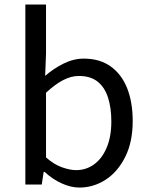

<svg xmlns="http://www.w3.org/2000/svg" viewBox="-20 -816 658 849"><path d="M330.9 13.4Q293.9 13.4 253.1 -5Q212.4 -23.4 176.9 -56.1H173.2L164.6 0H92.1V-796H183.5V-578.3L179.7 -480.5Q217.2 -513.2 261.3 -535Q305.4 -556.8 350.5 -556.8Q421 -556.8 469.1 -522.5Q517.3 -488.2 542.1 -426.3Q566.8 -364.3 566.8 -280.4Q566.8 -187.9 533.5 -121.7Q500.3 -55.6 446.7 -21.1Q393.1 13.4 330.9 13.4ZM316.3 -63.7Q361 -63.7 396.3 -89.4Q431.6 -115.2 451.9 -163.6Q472.3 -212 472.3 -278.8Q472.3 -339.2 457.7 -384.5Q443.1 -429.8 411.8 -454.9Q380.5 -480.1 328.4 -480.1Q294.3 -480.1 258.3 -461.3Q222.4 -442.4 183.5 -405.9V-119.9Q218.8 -88.7 254.2 -76.2Q289.6 -63.7 316.3 -63.7Z"/></svg>

Font: Noto Sans KR Thin
Style: Regular
Weight: 100
Designer: Ryoko NISHIZUKA 西塚涼子 (kana, bopomofo & ideographs); Paul D. Hunt (Latin, Greek & Cyrillic); Sandoll Communications 산돌커뮤니
Foundry: Adobe
Version: Version 2.004-H2;hotconv 1.0.118;makeotfexe 2.5.65603